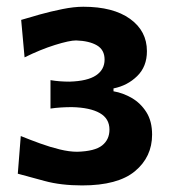

<svg xmlns="http://www.w3.org/2000/svg" viewBox="-20 -876 511 575"><path d="M226 -320.7Q332.9 -320.7 384.2 -363.3Q435.5 -406 435.5 -472.9Q435.5 -513.1 418.3 -540.2Q401.1 -567.3 374.6 -582.6Q348 -597.9 319.9 -602.6V-611.2Q361.6 -619.5 390.8 -648.1Q420 -676.6 420 -722.7Q420 -783.2 369.5 -819.5Q319 -855.8 229.6 -855.8Q201.6 -855.8 167 -848.8Q132.3 -841.8 99.5 -832.7Q66.7 -823.6 43.4 -816.4L53.6 -704.2Q100.9 -727.6 144.5 -741.3Q188.2 -754.9 207.8 -754.9Q247.2 -753.6 270.2 -740.2Q293.2 -726.8 293.2 -697.5Q293.2 -667.5 267.6 -650.3Q242 -633.1 188.4 -631.5Q173 -631.5 159.1 -632.6Q145.2 -633.6 131.2 -636V-550.9Q146.8 -553.2 163.1 -554.2Q179.4 -555.2 195.5 -555.2Q249.9 -553.9 278.8 -537.4Q307.8 -520.9 307.8 -487.9Q307.8 -457.9 285.9 -440.5Q264 -423 211.4 -421.5Q187.6 -421.5 159 -428.5Q130.4 -435.4 100.4 -446.3Q70.3 -457.2 42.2 -468.6L33.3 -355.8Q65.1 -347.4 113.7 -334Q162.4 -320.7 226 -320.7Z"/></svg>

Font: Pinar-VF-FD
Style: Regular
Weight: 300
Designer: Amin Abedi
Version: Version 3.0